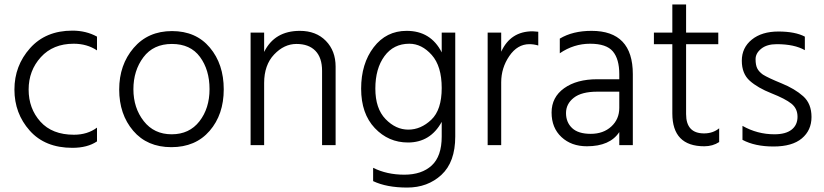

<svg xmlns="http://www.w3.org/2000/svg" viewBox="-20 -654 3711 865"><path d="M306 12Q183 12 114 -65.5Q45 -143 45 -250.5Q45 -358 115.5 -437Q186 -516 306 -516Q368 -516 417 -489V-427Q372 -457 312 -457Q219 -457 164 -396.5Q109 -336 109 -250.5Q109 -165 162 -106Q215 -47 313 -47Q374 -47 417 -79V-17Q374 12 306 12Z M754.5 -456Q671 -456 626 -396Q581 -336 581 -252Q581 -168 627.5 -108.5Q674 -49 753.5 -49Q833 -49 878.5 -107.5Q924 -166 924 -252.5Q924 -339 881 -397.5Q838 -456 754.5 -456ZM755 -514Q863 -514 925.5 -439.5Q988 -365 988 -251.5Q988 -138 924.5 -64.5Q861 9 752 9Q643 9 580 -65Q517 -139 517 -250.5Q517 -362 582 -438Q647 -514 755 -514Z M1492 0H1431V-335Q1431 -394 1401 -425Q1371 -456 1315.5 -456Q1260 -456 1215 -408.5Q1170 -361 1170 -280V0H1109V-507H1170V-420Q1217 -515 1331 -515Q1404 -515 1448 -470Q1492 -425 1492 -354Z M1824 -457Q1753 -457 1712 -401Q1671 -345 1671 -255Q1671 -165 1717 -117.5Q1763 -70 1819.5 -70Q1876 -70 1923 -114.5Q1970 -159 1970 -257.5Q1970 -356 1925 -406.5Q1880 -457 1824 -457ZM2031 -39Q2031 76 1969 133.5Q1907 191 1814.5 191Q1722 191 1661 162V102Q1723 133 1801.5 133Q1880 133 1925 91.5Q1970 50 1970 -39V-105Q1919 -12 1818 -12Q1730 -12 1668.5 -77Q1607 -142 1607 -254.5Q1607 -367 1663.5 -441Q1720 -515 1812 -515Q1921 -515 1970 -418V-507H2031Z M2238 0H2177V-507H2238V-421Q2280 -513 2380 -513Q2387 -513 2405 -511V-449Q2385 -455 2365 -455Q2311 -455 2274.5 -401.5Q2238 -348 2238 -283Z M2624 5Q2554 5 2509.5 -36.5Q2465 -78 2465 -147Q2465 -216 2521.5 -256.5Q2578 -297 2671 -297H2770V-320Q2770 -388 2741 -422.5Q2712 -457 2638.5 -457Q2565 -457 2502 -414V-480Q2560 -515 2645 -515Q2831 -515 2831 -320V0H2770V-59Q2728 5 2624 5ZM2770 -168V-241H2671Q2600 -241 2565 -213.5Q2530 -186 2530 -144.5Q2530 -103 2557.5 -77Q2585 -51 2641.5 -51Q2698 -51 2734 -84Q2770 -117 2770 -168Z M3153 5Q3009 5 3009 -143V-455H2926V-507H3009V-634H3071V-507H3216V-455H3071V-140Q3071 -53 3152 -53Q3192 -53 3220 -76V-14Q3191 5 3153 5Z M3325 -24V-87Q3392 -49 3469 -49Q3520 -49 3546.5 -70Q3573 -91 3573 -128Q3573 -165 3545.5 -187Q3518 -209 3456 -233.5Q3394 -258 3358 -290Q3322 -322 3322 -380.5Q3322 -439 3367 -475.5Q3412 -512 3487 -512Q3562 -512 3606 -489V-428Q3559 -455 3479 -455Q3435 -455 3409.5 -434.5Q3384 -414 3384 -387.5Q3384 -361 3391.5 -346Q3399 -331 3417 -318Q3441 -303 3501 -278.5Q3561 -254 3598.5 -220.5Q3636 -187 3636 -127Q3636 -67 3592.5 -30.5Q3549 6 3465 6Q3381 6 3325 -24Z"/></svg>

Font: Hind Mysuru Light
Style: Regular
Weight: 300
Designer: Manushi Parikh, Hitesh Malaviya
Foundry: Indian Type Foundry
Version: Version 0.703;PS 1.0;hotconv 1.0.86;makeotf.lib2.5.63406